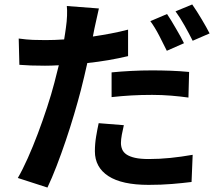

<svg xmlns="http://www.w3.org/2000/svg" viewBox="-20 -788 996 862"><path d="M729 -560Q715 -589 695 -627.5Q675 -666 655 -693L730 -725Q739 -712 749.5 -694.5Q760 -677 770.5 -659Q781 -641 790.5 -624Q800 -607 806 -594ZM481 -463Q520 -467 568 -469.5Q616 -472 663 -472Q703 -472 745 -470.5Q787 -469 829 -465L826 -350Q791 -355 749 -358.5Q707 -362 663 -362Q614 -362 570 -359.5Q526 -357 481 -352ZM555 -536Q513 -526 466.5 -518Q420 -510 372 -505Q365 -475 358 -444Q351 -413 343 -383Q330 -333 312.5 -274Q295 -215 275 -156Q255 -97 234 -42.5Q213 12 193 54L60 11Q81 -25 104.5 -77.5Q128 -130 150 -188.5Q172 -247 191.5 -306.5Q211 -366 224 -416Q229 -436 234 -455.5Q239 -475 244 -495Q227 -494 211.5 -493.5Q196 -493 182 -493Q147 -493 119.5 -494Q92 -495 67 -497L64 -615Q101 -610 127.5 -609Q154 -608 184 -608Q225 -608 268 -611Q271 -626 272.5 -639.5Q274 -653 276 -664Q280 -691 281 -717.5Q282 -744 280 -761L424 -750Q419 -730 413.5 -703Q408 -676 404 -660L397 -624Q437 -630 477 -637.5Q517 -645 555 -655ZM536 -226Q531 -205 527 -183.5Q523 -162 523 -146Q523 -131 528.5 -117.5Q534 -104 548 -94.5Q562 -85 586 -79.5Q610 -74 648 -74Q696 -74 745 -79Q794 -84 845 -93L840 29Q800 34 752 38Q704 42 647 42Q527 42 466.5 2.5Q406 -37 406 -109Q406 -142 411.5 -175Q417 -208 423 -235ZM843 -768Q853 -754 864 -736.5Q875 -719 885.5 -701.5Q896 -684 905.5 -667Q915 -650 921 -638L845 -605Q830 -635 809 -672.5Q788 -710 768 -737Z"/></svg>

Font: Kinto Sans
Style: Bold
Weight: 700
Designer: Authors: Ryoko NISHIZUKA  (kana & ideographs); Paul D. Hunt (Latin, Greek & Cyrillic); Wenlong ZHANG  (bopomofo); Sandol
Foundry: Adobe Systems Incorporated, ookami Inc.
Version: Version 0.001